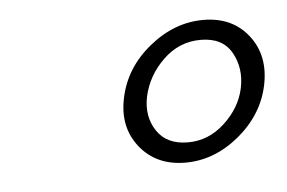

<svg xmlns="http://www.w3.org/2000/svg" viewBox="-30 -661 406 272"><g transform="rotate(-5 173.5 -525.5)"><path d="M311.5 -523.9Q317.4 -551.8 304.7 -574.5Q292 -597.2 260.7 -597.2Q230 -597.2 207.3 -575.2Q184.6 -553.2 178.2 -523.9Q172.4 -496.1 186.3 -475.1Q200.2 -454.1 230.5 -454.1Q259.8 -454.1 282.7 -475.3Q305.7 -496.6 311.5 -523.9ZM145.5 -524.9Q154.3 -566.9 189.9 -595.9Q225.6 -625 266.8 -625Q308.1 -625 330.8 -595.9Q353.5 -566.9 344.7 -524.9Q335.9 -483.9 300.8 -454.8Q265.6 -425.8 224.4 -425.8Q183.1 -425.8 159.9 -454.8Q136.7 -483.9 145.5 -524.9Z"/></g></svg>

Font: Linux Biolinum O
Style: Italic
Weight: 400
Italic angle: -12°
Designer: Philipp H. Poll
Foundry: Philipp H. Poll
Version: Version 1.1.3